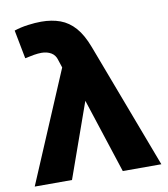

<svg xmlns="http://www.w3.org/2000/svg" viewBox="-82 -805 767 875"><g transform="rotate(-10 301.0 -367.5)"><path d="M8 0 225.5 -513 214 -548Q207.5 -572.5 188.5 -583.8Q169.5 -595 144 -595Q128.5 -595 108.8 -591.8Q89 -588.5 67 -583.5L41.5 -716Q71.5 -726 105.5 -730.5Q139.5 -735 167 -735Q216 -735 254.8 -720.8Q293.5 -706.5 323 -673Q352.5 -639.5 374.5 -581L594 0H415.5L303 -345L180.5 0Z"/></g></svg>

Font: Geologica Thin Roman
Style: Bold
Weight: 700
Version: Version 1.010;gftools[0.9.28]